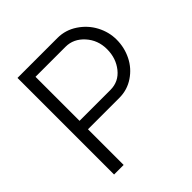

<svg xmlns="http://www.w3.org/2000/svg" viewBox="-188 -854 998 998"><g transform="rotate(-45 311.0 -355.0)"><path d="M88.9 0V-710H382.8Q441.4 -710 491 -677Q540.5 -644 567.4 -593Q594.2 -542 594.2 -486.8Q594.2 -428.2 568.8 -377.2Q543.5 -326.2 495.8 -294.2Q448.2 -262.2 389.2 -262.2H159.2V0ZM159.2 -324.2H386.2Q447.3 -324.2 485.6 -372.1Q523.9 -419.9 523.9 -486.8Q523.9 -553.2 481.2 -600.6Q438.5 -647.9 379.9 -647.9H159.2Z"/></g></svg>

Font: Rawline
Style: Regular
Weight: 400
Designer: Matt McInerney, Pablo Impallari, Rodrigo Fuenzalida
Foundry: Matt McInerney, Pablo Impallari, Rodrigo Fuenzalida
Version: Version 4.020;PS 004.020;hotconv 1.0.88;makeotf.lib2.5.64775